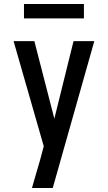

<svg xmlns="http://www.w3.org/2000/svg" viewBox="-20 -941 540 961"><path d="M140 0Q150 -35 160 -69.5Q170 -104 180 -138L199 -209L48 -735H152L252 -347L348 -735H452L244 0ZM100 -849V-921H400V-849Z"/></svg>

Font: Iosevka Term Semibold
Style: Regular
Weight: 600
Monospace: yes
Designer: Belleve Invis
Foundry: Belleve Invis
Version: Version 31.4.0